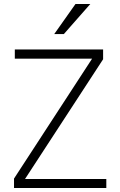

<svg xmlns="http://www.w3.org/2000/svg" viewBox="-20 -942 599 959"><path d="M299 -772H251L357 -922H431ZM511 -3H50V-50L440 -649H54V-695H495V-646L105 -48H511Z"/></svg>

Font: LXGW 975 Gothic SC 200W
Style: Regular
Weight: 200
Version: Version 2.01;February 25, 2021